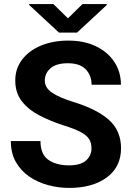

<svg xmlns="http://www.w3.org/2000/svg" viewBox="-20 -922 656 952"><path d="M433.6 -186Q433.6 -211.9 422.9 -230.7Q412.1 -249.5 382.1 -266.1Q352.1 -282.7 293.9 -300.8Q229 -321.8 174.8 -350.1Q120.6 -378.4 88.1 -420.2Q55.7 -461.9 55.7 -522.9Q55.7 -582 89.6 -626.5Q123.5 -670.9 182.9 -695.8Q242.2 -720.7 318.8 -720.7Q397.5 -720.7 456.1 -692.4Q514.6 -664.1 547.1 -614.7Q579.6 -565.4 579.6 -502H434.1Q434.1 -548.3 405 -578.4Q376 -608.4 316.4 -608.4Q258.8 -608.4 230.5 -583.5Q202.1 -558.6 202.1 -522.5Q202.1 -486.8 238.3 -462.4Q274.4 -438 343.8 -416.5Q459.5 -381.3 519.8 -327.9Q580.1 -274.4 580.1 -187Q580.1 -94.2 509.5 -42.2Q439 9.8 322.3 9.8Q269.5 9.8 218 -4.2Q166.5 -18.1 125 -46.6Q83.5 -75.2 58.6 -118.9Q33.7 -162.6 33.7 -222.7H180.7Q180.7 -156.7 220 -129.4Q259.3 -102.1 322.3 -102.1Q378.9 -102.1 406.2 -126Q433.6 -149.9 433.6 -186ZM244.6 -901.9 316.9 -831.1 389.2 -901.9H509.3V-897L361.8 -760.3H272.5L124.5 -897.5V-901.9Z"/></svg>

Font: Vazirmatn FD
Style: Bold
Weight: 700
Designer: Saber Rastikerdar
Foundry: Saber Rastikerdar
Version: Version 33.001